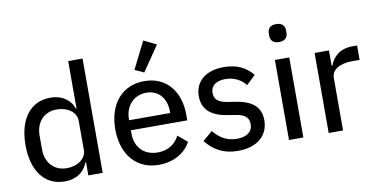

<svg xmlns="http://www.w3.org/2000/svg" viewBox="-75 -999 2410 1224"><g transform="rotate(-10 1129.5 -387.0)"><path d="M410 0H503V-740H410V-433H406C382 -497 328 -530 257 -530C127 -530 49 -427 49 -259C49 -91 127 12 257 12C328 12 382 -21 406 -85H410ZM284 -69C201 -69 148 -128 148 -215V-303C148 -390 201 -449 284 -449C354 -449 410 -409 410 -354V-164C410 -109 354 -69 284 -69Z M986 -746 904 -786 816 -611 875 -584ZM865 12C962 12 1037 -33 1073 -100L1013 -151C985 -98 938 -67 873 -67C780 -67 727 -129 727 -215V-236H1092V-275C1092 -420 1010 -530 865 -530C721 -530 630 -423 630 -259C630 -95 721 12 865 12ZM865 -455C943 -455 993 -397 993 -311V-301H727V-308C727 -393 784 -455 865 -455Z M1378 12C1500 12 1576 -51 1576 -152C1576 -232 1529 -282 1415 -299L1371 -306C1311 -315 1281 -334 1281 -380C1281 -424 1313 -453 1376 -453C1438 -453 1482 -424 1507 -391L1566 -447C1522 -499 1467 -530 1379 -530C1270 -530 1191 -476 1191 -374C1191 -278 1260 -237 1359 -223L1403 -216C1466 -207 1486 -180 1486 -142C1486 -94 1450 -65 1384 -65C1321 -65 1273 -93 1234 -142L1171 -88C1219 -27 1282 12 1378 12Z M1756 -626C1795 -626 1812 -647 1812 -677V-691C1812 -721 1795 -742 1756 -742C1717 -742 1700 -721 1700 -691V-677C1700 -647 1717 -626 1756 -626ZM1709 0H1802V-518H1709Z M2059 0V-340C2059 -391 2109 -425 2195 -425H2241V-518H2210C2127 -518 2081 -470 2064 -419H2059V-518H1966V0Z"/></g></svg>

Font: IBM Plex Thai Text
Style: Regular
Weight: 450
Designer: Mike Abbink, Paul van der Laan, Pieter van Rosmalen, Ben Mitchell, Mark Frömberg
Foundry: Bold Monday
Version: Version 1.0